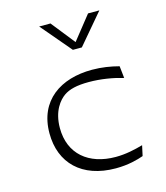

<svg xmlns="http://www.w3.org/2000/svg" viewBox="-119 -889 858 992"><g transform="rotate(-15 310.0 -393.0)"><path d="M389.5 -512C221.5 -512 92.5 -427 92.5 -251C92.5 -92.5 196.5 12 378 12C445.5 12 496 -2.5 527 -13.5L539 -68.5C496 -56.5 447 -45 392.5 -45C248 -45 151.5 -125 151.5 -263.5C151.5 -356 194.5 -404.5 223 -424.5C251.5 -444.5 292.5 -455 356.5 -455C421.5 -455 486 -444 539.5 -428L532.5 -492.5C489 -504 441 -512 389.5 -512ZM184 -798.5H244.5L345 -672L445.5 -798.5H506L369 -637H321Z"/></g></svg>

Font: Monaspace Argon ExtraLight
Style: Regular
Weight: 200
Designer: Riley Cran & the Lettermatic Team
Foundry: Lettermatic
Version: Version 1.000 (Monaspace Argon)